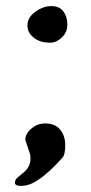

<svg xmlns="http://www.w3.org/2000/svg" viewBox="-20 -474 300 630"><path d="M77 -416Q85 -428 97 -436Q122 -454 148.5 -454Q175 -454 188 -436.5Q201 -419 201 -393.5Q201 -368 183 -351Q165 -334 145.5 -334Q126 -334 114 -338Q102 -342 92 -349.5Q82 -357 76 -367Q70 -377 70 -390.5Q70 -404 77 -416ZM79 33 63 -15Q63 -39 91 -58Q106 -69 129 -69Q161 -69 177.5 -48.5Q194 -28 194 2Q194 32 186 42Q153 79 127 100Q109 115 89 126Q69 136 49 136Q29 136 29 126Q29 116 37 109Q45 102 55 94Q81 74 80 45Z"/></svg>

Font: Miltonian Tattoo
Style: Regular
Weight: 400
Designer: Pablo Impallari
Foundry: Pablo Impallari
Version: Version 1.008